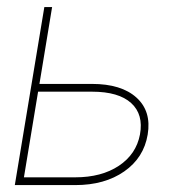

<svg xmlns="http://www.w3.org/2000/svg" viewBox="-20 -536 498 556"><path d="M94.2 -293H246.1Q331.5 -293 375.2 -253.4Q418.9 -213.9 407.7 -146.5Q396.5 -79.1 339.8 -39.6Q283.2 0 197.8 0H22.9L108.4 -515.6H130.9ZM90.3 -270.5 49.3 -22.5H197.8Q273.9 -22.5 324.2 -55.9Q374.5 -89.4 385.3 -146.5Q396 -204.6 359.9 -237.5Q323.7 -270.5 246.6 -270.5Z"/></svg>

Font: Inter Display Thin
Style: Italic
Weight: 100
Italic angle: -9.39999°
Designer: Rasmus Andersson
Foundry: rsms
Version: Version 4.000;git-a52131595